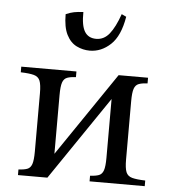

<svg xmlns="http://www.w3.org/2000/svg" viewBox="-51 -734 695 780"><g transform="rotate(5 297.0 -344.0)"><path d="M483 -339V-101Q483 -66 489.5 -50Q496 -34 514.5 -29Q533 -24 568 -23V0H343V-23Q366 -24 379 -29Q392 -34 397.5 -50Q403 -66 403 -101V-341L171 0H51V-23Q74 -24 87 -29Q100 -34 105.5 -50Q111 -66 111 -101V-339Q111 -374 104.5 -390Q98 -406 79.5 -411Q61 -416 26 -417V-440H251V-417Q229 -416 215.5 -411Q202 -406 196.5 -390Q191 -374 191 -339V-99L423 -440H543V-417Q521 -416 507.5 -411Q494 -406 488.5 -390Q483 -374 483 -339ZM414 -688 433 -679Q420 -600 382 -564.5Q344 -529 297 -529Q269 -529 243.5 -541.5Q218 -554 202.5 -584.5Q187 -615 187 -668Q205 -676 220.5 -679Q236 -682 258 -683Q257 -628 272 -603.5Q287 -579 319 -579Q351 -579 373 -606.5Q395 -634 414 -688Z"/></g></svg>

Font: Bona Nova SC
Style: Regular
Weight: 400
Designer: Mateusz Machalski
Foundry: Capitalics
Version: Version 4.001; ttfautohint (v1.8.4.7-5d5b)